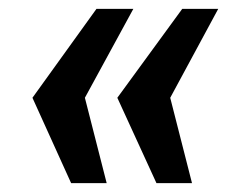

<svg xmlns="http://www.w3.org/2000/svg" viewBox="-20 -478 549 432"><path d="M412 -66 363 -258 471 -458H390L244 -258L332 -66ZM220 -66 171 -258 280 -458H197L53 -258L140 -66Z"/></svg>

Font: Cheyenne Sans
Style: Bold Italic
Weight: 700
Italic angle: -8.13011°
Designer: The Public Sans project authors (U.S. Web Design System), Libre Franklin designed by Pablo Impallari and Rodrigo Fuenzal
Foundry: The Cheyenne Sans Project Authors
Version: Version 2.007